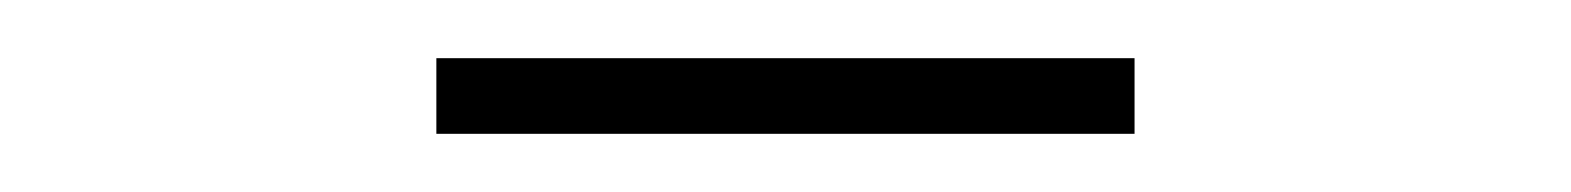

<svg xmlns="http://www.w3.org/2000/svg" viewBox="-20 -896 540 66"><path d="M130 -850V-876H370V-850Z"/></svg>

Font: Bodoni Moda 9pt
Style: Regular
Weight: 400
Designer: Owen Earl
Foundry: indestructible type
Version: Version 2.005